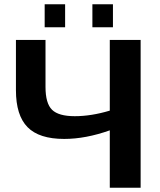

<svg xmlns="http://www.w3.org/2000/svg" viewBox="-20 -874 743 894"><path d="M634.8 0H491.2V-267.1Q378.9 -227.1 278.8 -227.1Q162.1 -227.1 108.2 -282Q54.2 -336.9 54.2 -454.1V-688H191.9V-469.2Q191.9 -392.6 222.4 -362.8Q252.9 -333 328.1 -333Q404.8 -333 491.2 -358.9V-688H634.8ZM505.9 -747.1H410.2V-854H505.9ZM283.2 -747.1H188V-854H283.2Z"/></svg>

Font: Libra Sans Modern
Style: Bold
Weight: 700
Foundry: Stefan Peev, Context Ltd
Version: Version 1.000